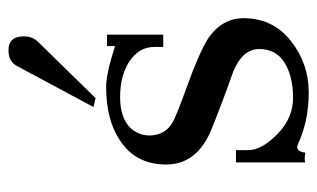

<svg xmlns="http://www.w3.org/2000/svg" viewBox="-168 -569 750 454"><g transform="rotate(-90 207.0 -342.0)"><path d="M391 -141Q391 -72 337.5 -29.5Q284 13 215.5 13Q147 13 92 -13Q76 -19 73 5Q56 2 50 5V-159H79V-130Q79 -98 117.5 -60.5Q156 -23 206 -24Q256 -25 287 -45Q318 -65 318 -104Q318 -143 266 -165Q195 -190 128 -217Q45 -251 45 -324Q45 -397 103 -434Q151 -466 228 -466Q260 -466 325 -445V-464H352V-331H323V-352Q323 -388 289.5 -410.5Q256 -433 204.5 -433Q153 -433 129 -406Q110 -382 114.5 -353Q119 -324 143 -310Q154 -302 230.5 -274.5Q307 -247 343 -225Q391 -192 391 -141ZM348 -661Q348 -640 335 -627L202 -491L181 -496L278 -677Q289 -697 315 -697Q348 -697 348 -661Z"/></g></svg>

Font: GFS Didot
Style: Regular
Weight: 400
Designer: Takis Katsoulidis and George D. Matthiopoulos
Foundry: Takis Katsoulidis and George D. Matthiopoulos
Version: Version 1.0